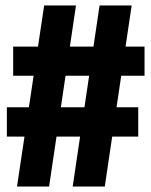

<svg xmlns="http://www.w3.org/2000/svg" viewBox="-20 -680 552 700"><path d="M245 0 343 -660H460L362 0ZM5 -182V-289H484V-182ZM42 0 141 -660H257L159 0ZM28 -404V-510H507V-404Z"/></svg>

Font: Bricolage Grotesque 96pt ExtraBold Condensed
Style: Regular
Weight: 800
Width: 3
Version: Version 1.001;gftools[0.9.33.dev8+g029e19f]